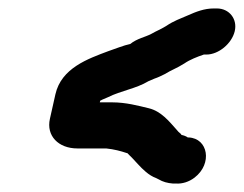

<svg xmlns="http://www.w3.org/2000/svg" viewBox="-20 -488 576 454"><path d="M493 -468H485C463 -468 443 -460 425 -452C405 -443 393 -440 372 -426C357 -417 352 -416 338 -408C323 -400 304 -397 288 -384C273 -381 251 -372 236 -367C188 -349 125 -327 111 -265L98 -207C89 -167 118 -137 163 -137H231C250 -135 265 -131 280 -126H281L293 -114L306 -100C317 -88 332 -73 349 -67L355 -64C365 -58 376 -55 389 -54H396C411 -53 427 -58 440 -68C483 -101 472 -161 426 -163H424C420 -166 414 -168 409 -169L408 -171C404 -174 400 -178 397 -182C380 -201 361 -225 332 -232C307 -238 278 -246 245 -246H216L217 -250C219 -251 220 -251 221 -252L235 -258C267 -274 301 -278 331 -296L345 -302C354 -305 362 -309 370 -313C386 -323 397 -326 416 -338C429 -347 447 -354 462 -359H468C497 -359 528 -385 535 -414C542 -443 522 -468 493 -468Z"/></svg>

Font: Electronic
Style: ExHvIt
Weight: 900
Version: Version 1.011